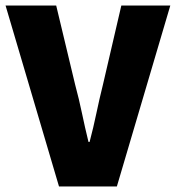

<svg xmlns="http://www.w3.org/2000/svg" viewBox="-30 -670 632 690"><path d="M182 0 -10 -650H172L240 -366Q254 -314 264.5 -263.5Q275 -213 288 -160H292Q306 -213 316.5 -263.5Q327 -314 340 -366L406 -650H582L390 0Z"/></svg>

Font: Assistant ExtraBold
Style: Regular
Weight: 800
Designer: Hebrew By Ben Nathan, Latin by Paul Hunt
Version: Version 3.000